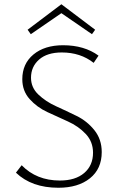

<svg xmlns="http://www.w3.org/2000/svg" viewBox="-20 -877 558 904"><path d="M269 -815 125 -716 110 -737 269 -857 428 -737 413 -716ZM126 -511Q126 -465 160.5 -432Q195 -399 243.5 -377Q292 -355 341 -331Q390 -307 424.5 -264Q459 -221 459 -161Q459 -82 403.5 -37.5Q348 7 255 7Q129 7 55 -64L82 -99Q152 -27 262 -27Q335 -27 376.5 -62.5Q418 -98 418 -158Q418 -210 383.5 -246.5Q349 -283 300 -305Q251 -327 202.5 -349.5Q154 -372 119.5 -410.5Q85 -449 85 -504Q85 -577 137.5 -620.5Q190 -664 277 -664Q377 -664 444 -615L421 -581Q359 -630 271 -630Q202 -630 164 -596.5Q126 -563 126 -511Z"/></svg>

Font: EauTestSC Light
Style: Regular
Weight: 300
Designer: Christian Thalmann (Catharsis Fonts)
Version: Version 0.001;PS 000.001;hotconv 1.0.88;makeotf.lib2.5.64775